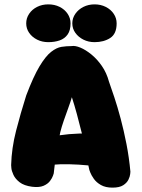

<svg xmlns="http://www.w3.org/2000/svg" viewBox="-20 -854 648 879"><path d="M127 1Q90 -4 70 -19.5Q50 -35 41.5 -53.5Q33 -72 32 -85Q31 -98 31 -98Q33 -175 53.5 -255Q74 -335 100 -417Q133 -504 161 -550.5Q189 -597 214 -616.5Q239 -636 261.5 -639.5Q284 -643 307 -643Q324 -646 348 -636Q372 -626 398 -605Q424 -584 446 -552.5Q468 -521 479 -480Q489 -452 503.5 -408.5Q518 -365 532.5 -310.5Q547 -256 559 -194.5Q571 -133 577 -68Q577 -68 576 -57Q575 -46 568 -31.5Q561 -17 544 -6Q527 5 495 5Q463 5 442 -7Q421 -19 409.5 -35.5Q398 -52 393.5 -64Q389 -76 389 -76Q376 -133 369.5 -173Q363 -213 357 -235Q343 -291 332 -331.5Q321 -372 309 -409Q303 -388 292.5 -359.5Q282 -331 272 -302Q262 -273 256 -249Q249 -211 244.5 -189.5Q240 -168 237.5 -152Q235 -136 232.5 -116Q230 -96 226 -60Q226 -60 222.5 -49.5Q219 -39 209 -25.5Q199 -12 179.5 -3.5Q160 5 127 1ZM146 -87 161 -217Q208 -228 251.5 -234.5Q295 -241 341 -242.5Q387 -244 440 -239L457 -87Q422 -93 381 -97Q340 -101 297.5 -102Q255 -103 216 -99.5Q177 -96 146 -87ZM413 -661Q385 -661 362 -672.5Q339 -684 325 -703.5Q311 -723 311 -747Q311 -771 325 -791Q339 -811 362 -822.5Q385 -834 413 -834Q441 -834 464 -822.5Q487 -811 500.5 -791Q514 -771 514 -747Q514 -699 484.5 -680Q455 -661 413 -661ZM201 -661Q173 -661 150 -672.5Q127 -684 113.5 -703.5Q100 -723 100 -747Q100 -771 113.5 -791Q127 -811 150 -822.5Q173 -834 201 -834Q230 -834 253 -822.5Q276 -811 289.5 -791Q303 -771 303 -747Q303 -715 289.5 -696Q276 -677 253 -669Q230 -661 201 -661Z"/></svg>

Font: Sour Gummy Black
Style: Regular
Weight: 900
Designer: Stefie Justprince
Foundry: Eifetstype
Version: Version 1.000